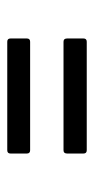

<svg xmlns="http://www.w3.org/2000/svg" viewBox="115 -565 259 529"><g transform="rotate(-90 244.5 -300.5)"><path d="M95 -347Q86 -347 86 -356V-401Q86 -410 95 -410H394Q403 -410 403 -401V-356Q403 -347 394 -347ZM95 -191Q86 -191 86 -200V-245Q86 -255 95 -255H394Q403 -255 403 -245V-200Q403 -191 394 -191Z"/></g></svg>

Font: Sofia Sans Condensed
Style: Regular
Weight: 400
Designer: Botio Nikoltchev, Ani Petrova
Foundry: lettersoup
Version: Version 4.100